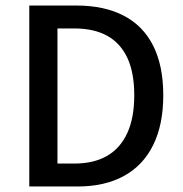

<svg xmlns="http://www.w3.org/2000/svg" viewBox="-20 -675 661 695"><path d="M86 0V-655H256Q357 -655 427.5 -618.5Q498 -582 534.5 -509.5Q571 -437 571 -330Q571 -224 534.5 -150Q498 -76 428.5 -38Q359 0 261 0ZM188 -83H249Q320 -83 368 -111Q416 -139 441 -194Q466 -249 466 -330Q466 -412 441 -465.5Q416 -519 368 -545.5Q320 -572 249 -572H188Z"/></svg>

Font: Assistant ExtraLight SemiBold
Style: Regular
Weight: 600
Version: Version 3.000